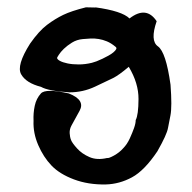

<svg xmlns="http://www.w3.org/2000/svg" viewBox="-20 -484 514 514"><path d="M326.7 -434.6Q371.6 -469.2 399.4 -427.2Q381.3 -375 402.8 -359.9Q424.3 -344.7 436.5 -257.3Q440.9 -198.2 436.3 -175Q431.6 -151.9 429.9 -142.1Q428.2 -132.3 421.1 -116.9Q414.1 -101.6 401.4 -79.1Q366.7 -27.3 333.3 -9.3Q299.8 8.8 263.2 9.8Q216.3 10.7 178 -3.7Q139.6 -18.1 117.9 -40.8Q96.2 -63.5 82.3 -95.7Q68.4 -127.9 69.8 -160.6Q68.8 -181.2 73 -200.7Q77.1 -220.2 89.6 -233.9Q102.1 -247.6 164.1 -233.9Q209 -216.3 193.1 -187.5Q177.2 -158.7 171.6 -148.4Q166 -138.2 166.5 -127.7Q167 -117.2 170.2 -109.1Q173.3 -101.1 186.3 -86.7Q199.2 -72.3 219.5 -63.5Q239.7 -54.7 266.6 -61Q270.5 -59.6 285.2 -67.6Q299.8 -75.7 309.6 -86.9Q320.3 -97.7 327.4 -113.3Q334.5 -128.9 338.9 -141.4Q343.3 -153.8 343.3 -162.6Q350.6 -176.3 350.8 -218.8Q351.1 -261.2 324.7 -305.2Q298.3 -282.7 282.5 -274.9Q266.6 -267.1 234.4 -252Q202.1 -236.8 166 -236.8Q109.4 -240.2 89.8 -251.5Q49.8 -261.7 36.6 -285.2Q23.4 -308.6 60.5 -367.2Q84.5 -401.4 106 -417.5Q127.4 -433.6 149.2 -444.1Q170.9 -454.6 210 -464.4Q244.6 -463.4 234.9 -464.4Q306.6 -454.6 326.7 -434.6ZM132.8 -329.1Q132.8 -325.2 140.4 -321Q147.9 -316.9 160.9 -314.2Q173.8 -311.5 190.9 -311.5Q208 -311.5 226.1 -315.9Q230.5 -316.9 238.3 -319.8Q246.1 -322.8 254.2 -326.7Q262.2 -330.6 270.3 -335Q278.3 -339.4 283.7 -344Q289.1 -348.6 291 -352.3Q293 -356 289.1 -358.9Q277.3 -368.7 266.1 -373.3Q254.9 -377.9 244.1 -379.6Q233.4 -381.3 222.9 -380.9Q212.4 -380.4 201.7 -379.4Q185.5 -377.9 172.6 -369.9Q159.7 -361.8 150.9 -353.3Q142.1 -344.7 137.5 -337.4Q132.8 -330.1 132.8 -329.1Z"/></svg>

Font: AKL 022
Style: Regular
Weight: 400
Designer: AKL
Foundry: AKL
Version: Version 2.053;August 19, 2024;FontCreator 13.0.0.2675 64-bit